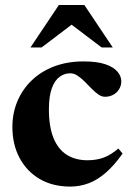

<svg xmlns="http://www.w3.org/2000/svg" viewBox="-20 -710 510 744"><path d="M303.5 -472Q357 -472 389 -460.8Q421 -449.5 435.5 -432Q450 -414.5 450 -395Q450 -377.5 441.2 -363.8Q432.5 -350 418.2 -342.5Q404 -335 387 -335Q374 -335 360.8 -344.2Q347.5 -353.5 334.5 -367Q321.5 -380.5 308 -394Q294.5 -407.5 280.5 -416.8Q266.5 -426 252 -426Q229.5 -426 210.8 -412.2Q192 -398.5 180.8 -367.8Q169.5 -337 169.5 -286.5Q169.5 -218.5 187.5 -174.8Q205.5 -131 239 -110Q272.5 -89 319 -89Q353.5 -89 381.5 -99.2Q409.5 -109.5 438.5 -134.5L455 -115Q422.5 -69 390 -40.8Q357.5 -12.5 323.5 0.2Q289.5 13 252 13Q184.5 13 134.2 -16.2Q84 -45.5 56 -97.8Q28 -150 28 -218Q28 -271.5 47.5 -317.8Q67 -364 103.2 -398.8Q139.5 -433.5 190.2 -452.8Q241 -472 303.5 -472ZM98 -526 208 -690.5H307L417 -526H374L233.5 -632.5H281.5L141 -526Z"/></svg>

Font: Newsreader 36pt
Style: Bold
Weight: 700
Designer: Hugues Gentile
Foundry: Production Type
Version: Version 1.003